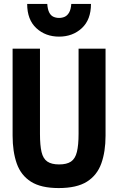

<svg xmlns="http://www.w3.org/2000/svg" viewBox="-20 -940 600 975"><path d="M278 15Q188 15 137 -17.5Q86 -50 65 -110Q44 -170 44 -251V-693H183V-260Q183 -202 191 -168Q199 -134 220.5 -119.5Q242 -105 280 -105Q319 -105 340.5 -119.5Q362 -134 370.5 -168.5Q379 -203 379 -261V-693H516V-251Q516 -170 494.5 -110Q473 -50 421.5 -17.5Q370 15 278 15ZM280 -754Q211 -754 164.5 -797Q118 -840 118 -920H220Q222 -892 230 -876.5Q238 -861 251 -855Q264 -849 280 -849Q296 -849 309 -855Q322 -861 331 -876.5Q340 -892 342 -920H442Q442 -840 395.5 -797Q349 -754 280 -754Z"/></svg>

Font: Ubuntu Sans Mono
Style: Regular
Weight: 400
Monospace: yes
Designer: Dalton Maag Ltd
Foundry: Dalton Maag Ltd
Version: Version 1.006